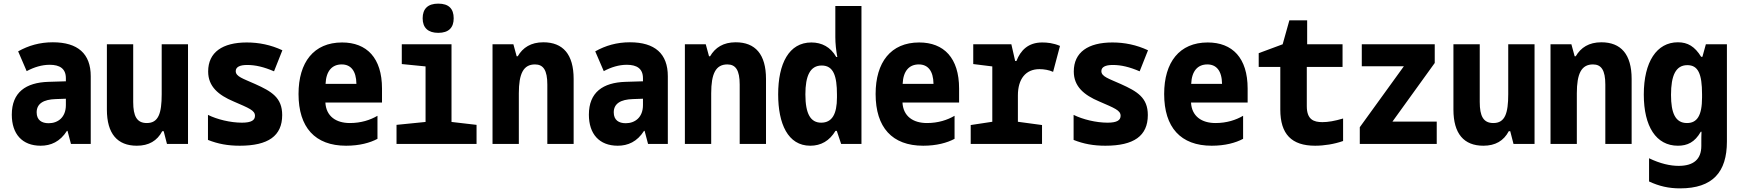

<svg xmlns="http://www.w3.org/2000/svg" viewBox="-20 -793 9580 1058"><path d="M204 10C260 10 311 -12 349 -72H352L371 0H480V-373C480 -497 409 -560 271 -560C199 -560 137 -542 80 -510L127 -401C168 -423 211 -436 254 -436C309 -436 343 -415 343 -362V-345L246 -342C123 -338 45 -285 45 -161C45 -55 102 10 204 10ZM248 -114C210 -114 182 -131 182 -174C182 -222 220 -245 287 -247L343 -249V-214C343 -146 299 -114 248 -114Z M734 10C800 10 846 -17 874 -70H882L900 0H1016V-549H871V-274C871 -168 853 -115 789 -115C734 -115 714 -153 714 -231V-549H569V-189C569 -56 627 10 734 10Z M1301 10C1458 10 1535 -44 1535 -159C1535 -255 1477 -289 1386 -330C1319 -360 1279 -371 1279 -401C1279 -423 1300 -435 1342 -435C1388 -435 1434 -424 1490 -400L1536 -516C1472 -546 1406 -559 1340 -559C1206 -559 1127 -505 1127 -399C1127 -316 1184 -269 1267 -234C1352 -197 1385 -185 1385 -155C1385 -131 1366 -117 1313 -117C1250 -117 1176 -135 1126 -160V-22C1181 0 1236 10 1301 10Z M1887 10C1961 10 2019 -6 2060 -28V-155C2021 -132 1970 -115 1908 -115C1832 -115 1777 -152 1773 -228H2085V-305C2085 -474 2001 -559 1865 -559C1709 -559 1625 -450 1625 -275C1625 -91 1716 10 1887 10ZM1944 -331H1774C1777 -402 1810 -438 1863 -438C1912 -438 1943 -404 1944 -331Z M2395 -612C2453 -612 2480 -641 2480 -692C2480 -745 2453 -773 2395 -773C2338 -773 2309 -745 2309 -692C2309 -639 2340 -612 2395 -612ZM2165 0H2606V-105L2468 -121V-549H2194V-440L2325 -427V-121L2165 -105Z M2694 0H2839V-279C2839 -387 2864 -438 2928 -438C2974 -438 2996 -406 2996 -327V0H3141V-358C3141 -494 3082 -560 2974 -560C2906 -560 2861 -531 2833 -483H2827L2809 -549H2694Z M3384 10C3440 10 3491 -12 3529 -72H3532L3551 0H3660V-373C3660 -497 3589 -560 3451 -560C3379 -560 3317 -542 3260 -510L3307 -401C3348 -423 3391 -436 3434 -436C3489 -436 3523 -415 3523 -362V-345L3426 -342C3303 -338 3225 -285 3225 -161C3225 -55 3282 10 3384 10ZM3428 -114C3390 -114 3362 -131 3362 -174C3362 -222 3400 -245 3467 -247L3523 -249V-214C3523 -146 3479 -114 3428 -114Z M3754 0H3899V-279C3899 -387 3924 -438 3988 -438C4034 -438 4056 -406 4056 -327V0H4201V-358C4201 -494 4142 -560 4034 -560C3966 -560 3921 -531 3893 -483H3887L3869 -549H3754Z M4445 10C4504 10 4551 -17 4584 -72H4591L4615 0H4727V-760H4583V-589C4583 -554 4587 -515 4594 -479H4588C4557 -534 4508 -559 4451 -559C4327 -559 4268 -442 4268 -273C4268 -112 4321 10 4445 10ZM4505 -117C4447 -117 4418 -165 4418 -273C4418 -375 4444 -432 4508 -432C4573 -432 4592 -374 4592 -272V-256C4592 -164 4565 -117 4505 -117Z M5067 10C5141 10 5199 -6 5240 -28V-155C5201 -132 5150 -115 5088 -115C5012 -115 4957 -152 4953 -228H5265V-305C5265 -474 5181 -559 5045 -559C4889 -559 4805 -450 4805 -275C4805 -91 4896 10 5067 10ZM5124 -331H4954C4957 -402 4990 -438 5043 -438C5092 -438 5123 -404 5124 -331Z M5329 0H5722V-104L5589 -122V-267C5589 -358 5632 -412 5708 -412C5733 -412 5762 -407 5783 -397L5821 -540C5784 -556 5750 -559 5723 -559C5646 -559 5604 -516 5581 -457H5574L5553 -549H5343V-440L5448 -427V-122L5329 -104Z M6071 10C6228 10 6305 -44 6305 -159C6305 -255 6247 -289 6156 -330C6089 -360 6049 -371 6049 -401C6049 -423 6070 -435 6112 -435C6158 -435 6204 -424 6260 -400L6306 -516C6242 -546 6176 -559 6110 -559C5976 -559 5897 -505 5897 -399C5897 -316 5954 -269 6037 -234C6122 -197 6155 -185 6155 -155C6155 -131 6136 -117 6083 -117C6020 -117 5946 -135 5896 -160V-22C5951 0 6006 10 6071 10Z M6657 10C6731 10 6789 -6 6830 -28V-155C6791 -132 6740 -115 6678 -115C6602 -115 6547 -152 6543 -228H6855V-305C6855 -474 6771 -559 6635 -559C6479 -559 6395 -450 6395 -275C6395 -91 6486 10 6657 10ZM6714 -331H6544C6547 -402 6580 -438 6633 -438C6682 -438 6713 -404 6714 -331Z M7227 10C7277 10 7333 1 7381 -16V-140C7334 -126 7298 -120 7267 -120C7219 -120 7181 -134 7181 -208V-424H7378V-549H7183V-681H7085L7048 -549L6916 -500V-424H7035V-189C7035 -54 7097 10 7227 10Z M7473 0H7897V-123H7653L7886 -446V-549H7484V-428H7716L7473 -92Z M8154 10C8220 10 8266 -17 8294 -70H8302L8320 0H8436V-549H8291V-274C8291 -168 8273 -115 8209 -115C8154 -115 8134 -153 8134 -231V-549H7989V-189C7989 -56 8047 10 8154 10Z M8524 0H8669V-279C8669 -387 8694 -438 8758 -438C8804 -438 8826 -406 8826 -327V0H8971V-358C8971 -494 8912 -560 8804 -560C8736 -560 8691 -531 8663 -483H8657L8639 -549H8524Z M9238 245C9418 245 9496 155 9496 -13V-549H9380L9361 -480H9354C9319 -537 9280 -560 9226 -560C9109 -560 9038 -452 9038 -272C9038 -96 9106 10 9226 10C9278 10 9319 -9 9352 -67H9356C9355 -46 9355 -27 9355 -5V11C9355 85 9312 121 9230 121C9184 121 9129 109 9067 79V207C9123 233 9175 245 9238 245ZM9276 -115C9212 -115 9188 -170 9188 -270C9188 -377 9214 -434 9278 -434C9337 -434 9359 -387 9359 -273V-256C9359 -155 9331 -115 9276 -115Z"/></svg>

Font: Noto Sans Mono Condensed ExtraBold
Style: Regular
Weight: 800
Width: 3
Designer: Monotype Design Team
Foundry: Monotype Imaging Inc.
Version: Version 2.014